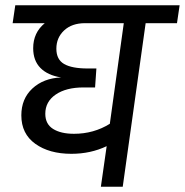

<svg xmlns="http://www.w3.org/2000/svg" viewBox="-20 -709 702 729"><path d="M652 -621H533L446 0H363L385 -154Q324 -125 251 -125Q167 -125 114 -163Q61 -201 61 -271Q61 -334 103 -373Q145 -412 212 -415Q161 -423 133.5 -451Q106 -479 106 -526Q106 -585 150 -621H28L38 -689H662ZM450 -621H303Q253 -621 223.5 -593.5Q194 -566 194 -524Q194 -483 223.5 -466Q253 -449 313 -449H346L341 -377H297Q231 -377 191.5 -350Q152 -323 152 -277Q152 -238 181.5 -219.5Q211 -201 261 -201Q336 -201 397 -239Z"/></svg>

Font: FiraGO
Style: Italic
Weight: 400
Italic angle: -8°
Designer: bBox Type GmbH
Foundry: bBox Type GmbH
Version: Version 1.001